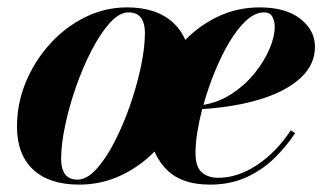

<svg xmlns="http://www.w3.org/2000/svg" viewBox="-20 -490 892 520"><path d="M194.5 10Q113 10 69.5 -31Q26 -72 26 -147Q26 -210 50 -267.8Q74 -325.5 115.5 -371.2Q157 -417 210.8 -443.5Q264.5 -470 324 -470Q405 -470 450 -427.5Q495 -385 495 -310Q495 -248 471.5 -190.8Q448 -133.5 406.8 -88.2Q365.5 -43 311 -16.5Q256.5 10 194.5 10ZM190 -3.5Q214.5 -3.5 240.2 -31.2Q266 -59 289.5 -104.5Q313 -150 331.8 -203.5Q350.5 -257 361.5 -309Q372.5 -361 372.5 -401.5Q372.5 -427 361.8 -441.8Q351 -456.5 328 -456.5Q303.5 -456.5 278 -428.5Q252.5 -400.5 228.8 -355Q205 -309.5 186.2 -256Q167.5 -202.5 156.5 -150.5Q145.5 -98.5 145.5 -58.5Q145.5 -33 156.2 -18.2Q167 -3.5 190 -3.5ZM509.5 -76Q509.5 -38 526.5 -23.2Q543.5 -8.5 571 -8.5Q624 -8.5 676 -43Q728 -77.5 767.5 -137L779.5 -129.5Q756 -94 723.5 -62Q691 -30 647.5 -10Q604 10 548.5 10Q467 10 426 -36.2Q385 -82.5 385 -150Q385 -211.5 408 -268.8Q431 -326 472 -371.5Q513 -417 567 -443.5Q621 -470 683 -470Q754 -470 793.5 -439Q833 -408 833 -363Q833 -315.5 795 -279.8Q757 -244 688.2 -222.2Q619.5 -200.5 527.5 -194.5Q519 -161 514.2 -130.8Q509.5 -100.5 509.5 -76ZM695 -456.5Q671 -456.5 647 -434.5Q623 -412.5 601.2 -376Q579.5 -339.5 561.5 -295.2Q543.5 -251 531 -206Q572.5 -213 607.8 -236Q643 -259 669 -291Q695 -323 709.5 -356.5Q724 -390 724 -418Q724 -433.5 717.5 -445Q711 -456.5 695 -456.5Z"/></svg>

Font: Bodoni* 16pt
Style: Bold Italic
Weight: 700
Italic angle: -13°
Version: Version 2.3